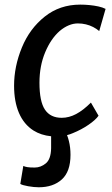

<svg xmlns="http://www.w3.org/2000/svg" viewBox="-20 -584 486 832"><path d="M148 227.5Q127.5 227.5 102 223Q76.5 218.5 68 213L81 135Q88 138.5 98.5 140.2Q109 142 130.5 142Q156.5 142 178.5 124Q200.5 106 201.5 58.5Q202 29.5 201.5 12V6.5Q157.5 2 125 -18.5Q83.5 -45 62.2 -94.5Q41 -144 41 -212.5Q41 -296 75 -378.5Q108.5 -460 173.8 -512Q239 -564 327.5 -564Q347.5 -564 368 -562Q388.5 -560 406.8 -556Q425 -552 437.5 -545.5L410 -449.5Q398 -459.5 383.5 -467Q369 -474.5 352.2 -478.5Q335.5 -482.5 317.5 -482.5Q297.5 -482.5 277.8 -474.2Q258 -466 239 -450Q200.5 -416.5 175.8 -357.5Q151 -298.5 151 -225.5Q151 -144 174.8 -108.8Q198.5 -73.5 247.5 -73.5Q279 -73.5 309.8 -89.8Q340.5 -106 374 -139.5L407 -82.5Q394 -64 363.2 -43Q332.5 -22 295.5 -7Q283 -1.5 270.5 1.5Q275 12.5 278.5 27Q285.5 54.5 285.5 87Q285.5 159.5 248 193.5Q210.5 227.5 148 227.5Z"/></svg>

Font: Koeln Type Sans
Style: Italic
Weight: 400
Italic angle: -7.5°
Designer: Eben Sorkin
Foundry: Eben Sorkin
Version: Version 2.001